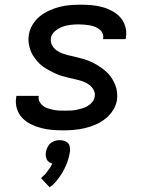

<svg xmlns="http://www.w3.org/2000/svg" viewBox="-20 -548 640 819"><path d="M251 8Q226 8 202 6Q178 4 155 -2Q132 -8 111 -18.5Q90 -29 74.5 -45.5Q59 -62 52 -85Q45 -108 49 -132L50 -139H146L145 -137Q143 -124 149 -113.5Q155 -103 164 -96Q173 -89 184.5 -85.5Q196 -82 208 -79.5Q220 -77 232.5 -76.5Q245 -76 258 -76Q270 -76 282 -76.5Q294 -77 306 -79.5Q318 -82 330 -85.5Q342 -89 353.5 -95.5Q365 -102 373.5 -112.5Q382 -123 384 -135Q387 -151 379 -165Q371 -179 359 -187.5Q347 -196 332.5 -201Q318 -206 302.5 -209.5Q287 -213 272 -216.5Q257 -220 242.5 -224.5Q228 -229 214 -235.5Q200 -242 186.5 -249.5Q173 -257 161 -266Q149 -275 139.5 -286Q130 -297 121.5 -310Q113 -323 108.5 -337.5Q104 -352 102 -367.5Q100 -383 103 -399Q106 -421 118.5 -442Q131 -463 149.5 -478Q168 -493 190 -503Q212 -513 233.5 -518.5Q255 -524 277.5 -526Q300 -528 322 -528Q347 -528 370.5 -526Q394 -524 416 -518Q438 -512 458.5 -501Q479 -490 493.5 -473.5Q508 -457 514.5 -434.5Q521 -412 517 -388L516 -381H420V-384Q422 -395 417.5 -405.5Q413 -416 404 -423Q395 -430 384.5 -434Q374 -438 362.5 -440Q351 -442 339 -443Q327 -444 315 -444Q298 -444 281 -442Q264 -440 247 -434Q230 -428 215 -415.5Q200 -403 197 -385Q195 -369 202 -355.5Q209 -342 221.5 -333Q234 -324 249 -319Q264 -314 279 -310.5Q294 -307 309 -303.5Q324 -300 339 -295.5Q354 -291 368 -284.5Q382 -278 394.5 -270.5Q407 -263 419 -254Q431 -245 441.5 -234Q452 -223 459.5 -210Q467 -197 472.5 -183Q478 -169 479.5 -153Q481 -137 479 -121Q475 -98 461.5 -77Q448 -56 429 -41Q410 -26 387.5 -16.5Q365 -7 342 -1.5Q319 4 296 6Q273 8 251 8ZM192 251 155 212Q159 208 162.5 204.5Q166 201 170.5 197Q175 193 178 188.5Q181 184 184.5 179.5Q188 175 192 169.5Q196 164 197 161L198 159L203 150Q199 149 196.5 147.5Q194 146 190.5 144Q187 142 184.5 139.5Q182 137 180.5 134Q179 131 178 128Q177 125 176 121.5Q175 118 175 113Q175 108 175 106L176 101Q177 97 178 92Q179 87 181.5 82.5Q184 78 186.5 73.5Q189 69 192.5 65.5Q196 62 200 59.5Q204 57 209 55Q214 53 220 51.5Q226 50 228 50H235Q239 50 244 50.5Q249 51 253.5 52.5Q258 54 261.5 56Q265 58 268.5 61Q272 64 274 67.5Q276 71 277 75.5Q278 80 278.5 86Q279 92 279 94L278 101Q277 109 275 116.5Q273 124 271 131.5Q269 139 266 146.5Q263 154 260 161Q257 168 253 175.5Q249 183 245 190Q241 197 236.5 203Q232 209 227 216Q222 223 214.5 231Q207 239 205 241L200 244Z"/></svg>

Font: Iosevka Aile Medium Oblique
Style: Regular
Weight: 500
Italic angle: -9°
Designer: Belleve Invis
Foundry: Belleve Invis
Version: Version 31.1.0; ttfautohint (v1.8.4)